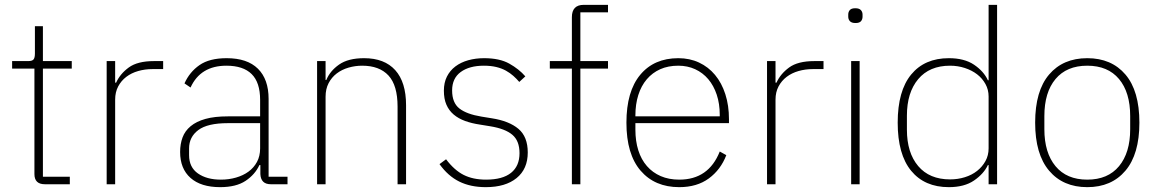

<svg xmlns="http://www.w3.org/2000/svg" viewBox="-20 -760 4777 792"><path d="M165 0Q122 0 122 -42V-477H30V-508H96Q113 -508 118.5 -515Q124 -522 124 -539V-652H157V-508H276V-477H157V-31H268V0Z M420 0V-508H455V-419H459Q475 -455 511 -481.5Q547 -508 615 -508H653V-475H609Q578 -475 550 -467Q522 -459 501 -443Q480 -427 467.5 -403.5Q455 -380 455 -349V0Z M1097 0Q1056 0 1054 -42V-79H1050Q1032 -40 993 -14Q954 12 888 12Q809 12 766 -26Q723 -64 723 -133Q723 -166 733 -193Q743 -220 766.5 -239.5Q790 -259 827.5 -269.5Q865 -280 920 -280H1053V-348Q1053 -420 1018 -454.5Q983 -489 914 -489Q807 -489 766 -399L741 -416Q762 -463 803 -491.5Q844 -520 915 -520Q1000 -520 1044 -476.5Q1088 -433 1088 -352V-31H1166V0ZM891 -19Q924 -19 953.5 -27.5Q983 -36 1005 -52Q1027 -68 1040 -92Q1053 -116 1053 -148V-252H920Q836 -252 798 -223.5Q760 -195 760 -148V-120Q760 -70 796.5 -44.5Q833 -19 891 -19Z M1288 0V-508H1323V-430H1326Q1341 -467 1378.5 -493.5Q1416 -520 1482 -520Q1566 -520 1610.5 -470.5Q1655 -421 1655 -326V0H1620V-320Q1620 -408 1582.5 -448.5Q1545 -489 1474 -489Q1445 -489 1417.5 -481Q1390 -473 1369 -457Q1348 -441 1335.5 -417Q1323 -393 1323 -361V0Z M1984 12Q1921 12 1874.5 -11Q1828 -34 1793 -83L1820 -103Q1854 -58 1892.5 -38.5Q1931 -19 1985 -19Q2053 -19 2088 -47Q2123 -75 2123 -128Q2123 -179 2093.5 -204Q2064 -229 2003 -239L1960 -246Q1926 -251 1898.5 -261Q1871 -271 1851.5 -287.5Q1832 -304 1821.5 -328Q1811 -352 1811 -386Q1811 -419 1823.5 -444Q1836 -469 1858.5 -486Q1881 -503 1911.5 -511.5Q1942 -520 1977 -520Q2041 -520 2081 -497.5Q2121 -475 2147 -445L2122 -422Q2111 -435 2097.5 -447Q2084 -459 2067 -468.5Q2050 -478 2027.5 -483.5Q2005 -489 1976 -489Q1916 -489 1880.5 -463Q1845 -437 1845 -387Q1845 -336 1875 -312.5Q1905 -289 1966 -279L2009 -272Q2080 -261 2118.5 -228.5Q2157 -196 2157 -131Q2157 -63 2111 -25.5Q2065 12 1984 12Z M2339 -477H2248V-508H2339V-689Q2339 -740 2388 -740H2488V-709H2374V-508H2488V-477H2374V0H2339Z M2782 12Q2681 12 2622.5 -56Q2564 -124 2564 -254Q2564 -383 2621 -451.5Q2678 -520 2778 -520Q2825 -520 2863.5 -502Q2902 -484 2929.5 -451Q2957 -418 2972 -371.5Q2987 -325 2987 -268V-252H2601V-225Q2601 -178 2613 -140Q2625 -102 2648.5 -75Q2672 -48 2705.5 -33.5Q2739 -19 2782 -19Q2903 -19 2949 -135L2976 -120Q2953 -60 2904 -24Q2855 12 2782 12ZM2778 -489Q2736 -489 2703.5 -474.5Q2671 -460 2648 -433Q2625 -406 2613 -368Q2601 -330 2601 -284V-280H2949V-286Q2949 -332 2936.5 -369.5Q2924 -407 2901.5 -433.5Q2879 -460 2847.5 -474.5Q2816 -489 2778 -489Z M3144 0V-508H3179V-419H3183Q3199 -455 3235 -481.5Q3271 -508 3339 -508H3377V-475H3333Q3302 -475 3274 -467Q3246 -459 3225 -443Q3204 -427 3191.5 -403.5Q3179 -380 3179 -349V0Z M3509 -665Q3493 -665 3486 -672.5Q3479 -680 3479 -691V-700Q3479 -711 3485.5 -718.5Q3492 -726 3508 -726Q3524 -726 3531 -718.5Q3538 -711 3538 -700V-691Q3538 -680 3531.5 -672.5Q3525 -665 3509 -665ZM3491 -508H3526V0H3491Z M4058 -79H4055Q4038 -43 3998 -15.5Q3958 12 3894 12Q3794 12 3738.5 -55.5Q3683 -123 3683 -254Q3683 -385 3738.5 -452.5Q3794 -520 3894 -520Q3958 -520 3998 -493Q4038 -466 4055 -429H4058V-740H4093V0H4058ZM3899 -20Q3931 -20 3960 -29Q3989 -38 4010.5 -55Q4032 -72 4045 -95.5Q4058 -119 4058 -148V-362Q4058 -390 4045 -413.5Q4032 -437 4010.5 -453.5Q3989 -470 3960 -479.5Q3931 -489 3899 -489Q3814 -489 3767.5 -433.5Q3721 -378 3721 -283V-225Q3721 -130 3767.5 -75Q3814 -20 3899 -20Z M4465 12Q4365 12 4307.5 -56Q4250 -124 4250 -254Q4250 -385 4307.5 -452.5Q4365 -520 4465 -520Q4565 -520 4622.5 -452.5Q4680 -385 4680 -254Q4680 -124 4622.5 -56Q4565 12 4465 12ZM4465 -19Q4550 -19 4596 -74.5Q4642 -130 4642 -227V-281Q4642 -379 4596 -434Q4550 -489 4465 -489Q4380 -489 4334 -434Q4288 -379 4288 -281V-227Q4288 -130 4334 -74.5Q4380 -19 4465 -19Z"/></svg>

Font: IBM Plex Sans Devanagari ExtraLight
Style: Regular
Weight: 200
Designer: Mike Abbink, Paul van der Laan, Pieter van Rosmalen, Erin McLaughlin
Foundry: Bold Monday
Version: Version 1.1